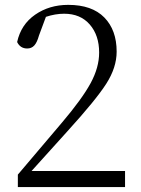

<svg xmlns="http://www.w3.org/2000/svg" viewBox="-20 -762 575 782"><path d="M108.4 -65.4H489.3V0H52.7V-50.8Q213.9 -240.2 232.4 -262.7Q314.5 -359.4 349.1 -423.3Q383.8 -487.3 383.8 -547.9Q383.8 -618.2 345.7 -662.1Q307.6 -706.1 241.2 -706.1Q205.1 -706.1 167 -693.4L138.7 -617.2Q130.9 -588.9 119.6 -576.7Q108.4 -564.5 90.8 -564.5Q62.5 -564.5 49.8 -590.8Q65.4 -662.1 123 -702.1Q180.7 -742.2 257.8 -742.2Q354.5 -742.2 404.8 -690.9Q455.1 -639.6 455.1 -551.8Q455.1 -487.3 413.1 -421.4Q371.1 -355.5 253.9 -226.6Q239.3 -210 186.5 -151.9Q133.8 -93.8 108.4 -65.4Z"/></svg>

Font: Bpmf Zihi Serif Light
Style: Light
Weight: 300
Foundry: But Ko
Version: Version 1.320